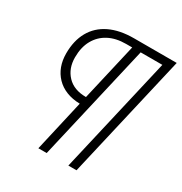

<svg xmlns="http://www.w3.org/2000/svg" viewBox="-176 -790 966 1020"><g transform="rotate(30 307.0 -280.0)"><path d="M204 100 276 -215Q230 -216 193.5 -230.5Q157 -245 131.5 -271.5Q106 -298 93 -333Q80 -368 80 -411Q80 -489 111.5 -545Q143 -601 204 -630.5Q265 -660 352 -660H614L438 100H388L553 -613H420L255 100ZM287 -262 368 -613H331Q269 -613 224.5 -589.5Q180 -566 155.5 -522Q131 -478 131 -416Q131 -348 172 -305Q213 -262 287 -262Z"/></g></svg>

Font: Kantumruy Pro Light
Style: Italic
Weight: 300
Italic angle: -13°
Version: Version 1.002